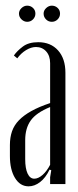

<svg xmlns="http://www.w3.org/2000/svg" viewBox="-20 -650 274 678"><path d="M15 -138Q15 -165 22.5 -186.5Q30 -208 47 -225.5Q64 -243 91 -258Q118 -273 157 -286V-427Q157 -453 143 -468.5Q129 -484 107 -484Q90 -484 72 -473Q54 -462 41 -444L29 -454Q40 -470 60.5 -485.5Q81 -501 115 -501Q159 -501 185 -472Q211 -443 211 -393V0H157V-24L161 -49L155 -51Q141 -22 121.5 -7Q102 8 81 8Q51 8 33 -21.5Q15 -51 15 -99ZM101 -19Q115 -19 130 -32Q145 -45 157 -68V-272Q108 -252 88.5 -224.5Q69 -197 69 -155V-88Q69 -55 77.5 -37Q86 -19 101 -19ZM47 -602Q47 -613 56 -621.5Q65 -630 76 -630Q88 -630 96.5 -622Q105 -614 105 -602Q105 -590 96.5 -581.5Q88 -573 76 -573Q65 -573 56 -581.5Q47 -590 47 -602ZM134 -602Q134 -613 143 -621.5Q152 -630 163 -630Q175 -630 183.5 -622Q192 -614 192 -602Q192 -590 183.5 -581.5Q175 -573 163 -573Q151 -573 142.5 -581.5Q134 -590 134 -602Z"/></svg>

Font: Moniqa Cond Heading
Style: Regular
Weight: 400
Width: 3
Designer: Rajesh Rajput
Foundry: Rajesh Rajput
Version: Version 1.000